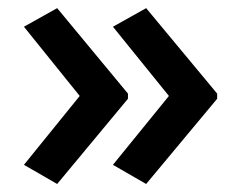

<svg xmlns="http://www.w3.org/2000/svg" viewBox="-20 -505 596 474"><path d="M516.1 -261.2 340.8 -50.8 258.8 -98.1 397 -268.1 258.8 -439 340.8 -484.9 516.1 -273.9ZM295.9 -261.2 121.1 -50.8 39.1 -98.1 176.8 -268.1 39.1 -439 121.1 -484.9 295.9 -273.9Z"/></svg>

Font: Open Sans Semibold
Style: Regular
Weight: 600
Foundry: Ascender Corporation
Version: Version 1.10